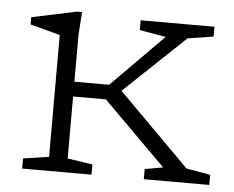

<svg xmlns="http://www.w3.org/2000/svg" viewBox="-43 -572 759 622"><g transform="rotate(5 336.5 -261.0)"><path d="M301 -247H194.5V-45.5L276 -33V0H50.5V-33L134 -45.5V-441.5Q128.5 -443 111 -447.8Q93.5 -452.5 73 -458Q52.5 -463.5 37 -467.5V-491L183.5 -522H199.5L194.5 -447V-295H307.5L476.5 -465.5L391 -480V-512H631V-480L547.5 -467L349 -279L581 -46.5L659 -33V0H446V-33L505 -43.5Z"/></g></svg>

Font: Newsreader 6pt Light
Style: Regular
Weight: 300
Designer: Hugues Gentile
Foundry: Production Type
Version: Version 1.003; ttfautohint (v1.8.3)